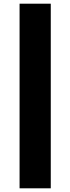

<svg xmlns="http://www.w3.org/2000/svg" viewBox="-20 -820 381 1040"><path d="M255 -800H86V200H255Z"/></svg>

Font: Sansita Black
Style: Regular
Weight: 900
Designer: Pablo Cosgaya
Foundry: Omnibus-Type
Version: Version 1.006; ttfautohint (v1.5)